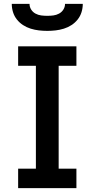

<svg xmlns="http://www.w3.org/2000/svg" viewBox="-20 -975 490 995"><path d="M74 0V-101H166V-634H74V-735H376V-634H284V-101H376V0ZM225 -815Q203 -815 181.5 -817.5Q160 -820 139 -826.5Q118 -833 99.5 -845Q81 -857 67.5 -874Q54 -891 47.5 -912Q41 -933 41 -955H133Q133 -939 141.5 -925.5Q150 -912 164 -904.5Q178 -897 193.5 -895Q209 -893 225 -893Q241 -893 256.5 -895Q272 -897 286 -904.5Q300 -912 308.5 -925.5Q317 -939 317 -955H409Q409 -933 402.5 -912Q396 -891 382.5 -874Q369 -857 350.5 -845Q332 -833 311 -826.5Q290 -820 268.5 -817.5Q247 -815 225 -815Z"/></svg>

Font: Iosevka Book
Style: Bold
Weight: 700
Designer: Belleve Invis
Foundry: Belleve Invis
Version: Version 28.0.7; ttfautohint (v1.8.3)